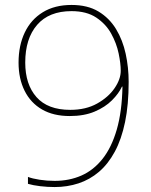

<svg xmlns="http://www.w3.org/2000/svg" viewBox="-20 -744 610 776"><path d="M500 -413Q500 -321 485.5 -251Q471 -181 444 -131Q417 -81 380 -49.5Q343 -18 297.5 -3Q252 12 201 12Q172 12 142.5 8.5Q113 5 93 -1V-29Q111 -22 140.5 -17.5Q170 -13 201 -13Q260 -13 309 -34.5Q358 -56 394.5 -102Q431 -148 452 -220.5Q473 -293 475 -394H473Q460 -366 432.5 -338.5Q405 -311 362.5 -293Q320 -275 262 -275Q196 -275 150 -301.5Q104 -328 79.5 -377Q55 -426 55 -491Q55 -560 80 -612.5Q105 -665 153 -694.5Q201 -724 269 -724Q334 -724 378 -697.5Q422 -671 449 -626.5Q476 -582 488 -526.5Q500 -471 500 -413ZM269 -699Q178 -699 130 -643.5Q82 -588 82 -491Q82 -403 127.5 -351.5Q173 -300 264 -300Q327 -300 372.5 -325.5Q418 -351 443 -387.5Q468 -424 468 -458Q468 -487 459.5 -528Q451 -569 429.5 -608Q408 -647 369 -673Q330 -699 269 -699Z"/></svg>

Font: Noto Sans Thai Thin
Style: Regular
Weight: 250
Designer: Monotype Design Team
Foundry: Monotype Imaging Inc.
Version: Version 2.001